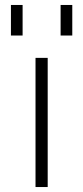

<svg xmlns="http://www.w3.org/2000/svg" viewBox="-20 -753 335 773"><path d="M224 -610V-733H271V-610ZM24 -610V-733H71V-610ZM123 0V-520H172V0Z"/></svg>

Font: M PLUS 1p Light
Style: Regular
Weight: 300
Version: Version 1.061